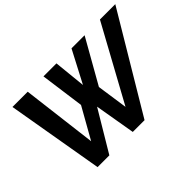

<svg xmlns="http://www.w3.org/2000/svg" viewBox="-120 -1019 1327 1327"><g transform="rotate(-45 543.5 -355.0)"><path d="M82 -710H231L299 -158L427 -385L383 -708H510L534 -473L657 -708H785L602 -385L635 -158L937 -710H1087L663 0H548L497 -298L319 0H204Z"/></g></svg>

Font: Raleway
Style: Bold Italic
Weight: 700
Italic angle: -12°
Designer: Matt McInerney, Pablo Impallari, Rodrigo Fuenzalida
Foundry: Matt McInerney, Pablo Impallari, Rodrigo Fuenzalida
Version: Version 4.101;RELEASE